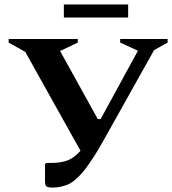

<svg xmlns="http://www.w3.org/2000/svg" viewBox="-20 -836 777 866"><path d="M357 -64Q317 -16 284 -3Q251 10 217 10Q194 10 188.5 4Q183 -2 183 -19V-96L189 -101H208Q256 -101 286 -113Q316 -125 343 -156L94 -602L19 -644V-660H331V-644L251 -606L421 -299H434L602 -607L522 -644V-660H736V-644L675 -610L455 -217Q442 -193 424.5 -163.5Q407 -134 388.5 -107Q370 -80 357 -64ZM268 -757V-816H558V-757Z"/></svg>

Font: Spectral SC
Style: Bold
Weight: 700
Designer: Jean-Baptiste Levee
Foundry: Production Type
Version: Version 2.001